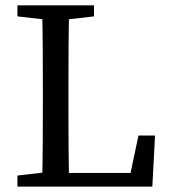

<svg xmlns="http://www.w3.org/2000/svg" viewBox="-20 -689 636 709"><path d="M175.2 -55.8H185.5V0H44.3V-40.8ZM175.2 -613.5 44.3 -628.5V-669.3H327.1V-628.5L196.1 -613.5ZM138.3 -359.3Q138.3 -438.2 137.8 -515.7Q137.3 -593.2 135.3 -669.3H235.7Q233.7 -592.3 233.2 -514.3Q232.7 -436.3 232.7 -359.3V-290.9Q232.7 -226.3 233.2 -151.2Q233.7 -76 235.7 0H135.3Q137.3 -77 137.8 -154.9Q138.3 -232.9 138.3 -310ZM491.3 -188.5H552.5L542.5 0H185.5V-50.4H507.6L451.4 0Z"/></svg>

Font: Adobe Variable Font Prototype
Style: Regular
Weight: 389
Designer: Frank Grießhammer
Foundry: Adobe
Version: Version 1.004;hotconv 1.0.113;makeotfexe 2.5.65598